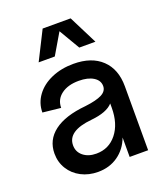

<svg xmlns="http://www.w3.org/2000/svg" viewBox="-137 -819 796 928"><g transform="rotate(-20 261.0 -355.5)"><path d="M39 -139Q39 -209 95 -251.5Q151 -294 258 -304Q317 -311 344.5 -325.5Q372 -340 372 -366Q372 -395 344 -412.5Q316 -430 269 -430Q213 -430 179 -404.5Q145 -379 145 -336L52 -346Q52 -394 80.5 -433Q109 -472 159.5 -494Q210 -516 273 -516Q366 -516 418 -466.5Q470 -417 470 -329V0H375V-100Q355 -46 311 -15Q267 16 208 16Q160 16 121.5 -4Q83 -24 61 -59.5Q39 -95 39 -139ZM336 -727 410 -580H327L264 -687L201 -580H118L192 -727ZM230 -70Q295 -70 335 -120.5Q375 -171 375 -253V-275Q344 -240 263 -232Q137 -220 137 -146Q137 -112 163 -91Q189 -70 230 -70Z"/></g></svg>

Font: MedMera Sans Display
Style: Regular
Weight: 500
Designer: Kasper Nordkvist
Foundry: UNCUT.wtf
Version: Version 1.300